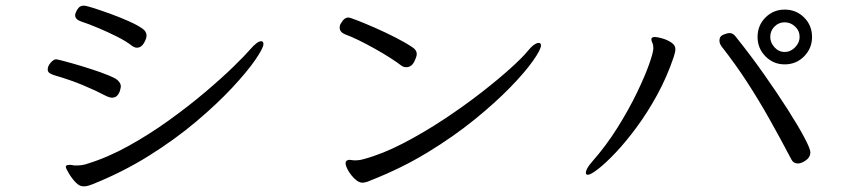

<svg xmlns="http://www.w3.org/2000/svg" viewBox="-20 -680 3000 680"><path d="M465 -511Q457 -511 447 -518Q427 -534 394 -550.5Q361 -567 326.5 -581.5Q292 -596 267 -604Q246 -611 246 -627Q246 -629 249 -637Q252 -645 258.5 -652.5Q265 -660 277 -660Q285 -660 311.5 -651.5Q338 -643 372.5 -630.5Q407 -618 438 -604Q469 -590 484 -579Q499 -569 499 -554Q499 -543 489.5 -527Q480 -511 465 -511ZM249 -33Q236 -46 224.5 -65Q213 -84 213 -89Q213 -96 225 -96Q228 -96 231 -96Q234 -96 238 -95Q241 -94 244.5 -94Q248 -94 251 -94Q273 -94 289 -100Q361 -122 435 -163Q509 -204 578.5 -254Q648 -304 707 -354Q766 -404 807.5 -444.5Q849 -485 866 -505Q891 -534 905 -534Q913 -534 913 -524Q913 -510 884.5 -468.5Q856 -427 803 -370Q750 -313 675.5 -250Q601 -187 508.5 -129Q416 -71 309 -28Q299 -24 291.5 -22Q284 -20 276 -20Q269 -20 262.5 -23Q256 -26 249 -33ZM390 -401Q408 -389 408 -373Q408 -373 406 -363Q404 -353 397 -343.5Q390 -334 376 -334Q370 -334 358 -339Q318 -360 273.5 -378.5Q229 -397 174 -413Q164 -416 156.5 -420.5Q149 -425 149 -434Q149 -446 159.5 -458Q170 -470 179 -470Q182 -470 207 -463.5Q232 -457 267 -446.5Q302 -436 336 -424Q370 -412 390 -401Z M1188 -598Q1199 -618 1214 -618Q1219 -618 1246 -607.5Q1273 -597 1309.5 -581Q1346 -565 1382 -546.5Q1418 -528 1440 -513Q1456 -503 1456 -489Q1456 -479 1446.5 -460.5Q1437 -442 1418 -442Q1409 -442 1401 -448Q1387 -459 1362 -475Q1337 -491 1307.5 -507.5Q1278 -524 1250.5 -537.5Q1223 -551 1203 -558Q1183 -566 1183 -582Q1183 -592 1188 -598ZM1295 -42Q1276 -33 1263 -33Q1251 -33 1237 -46Q1223 -59 1213.5 -75.5Q1204 -92 1204 -102Q1204 -108 1208 -111Q1213 -114 1217 -114Q1221 -114 1226 -113Q1231 -112 1239 -112Q1244 -112 1252 -113Q1260 -114 1270 -117Q1336 -135 1409 -173Q1482 -211 1553 -258Q1624 -305 1685 -352.5Q1746 -400 1788.5 -438.5Q1831 -477 1847 -497Q1872 -528 1888 -528Q1896 -528 1896 -519Q1896 -505 1868 -465Q1840 -425 1787 -370.5Q1734 -316 1660 -256Q1586 -196 1494 -140Q1402 -84 1295 -42Z M2856 -549Q2856 -509 2828 -480.5Q2800 -452 2759 -452Q2719 -452 2691 -480.5Q2663 -509 2663 -549Q2663 -590 2691 -618Q2719 -646 2759 -646Q2800 -646 2828 -618Q2856 -590 2856 -549ZM2812 -549Q2812 -571 2796 -586Q2780 -601 2759 -601Q2738 -601 2723 -586Q2708 -571 2708 -549Q2708 -529 2723 -512.5Q2738 -496 2759 -496Q2780 -496 2796 -512.5Q2812 -529 2812 -549ZM2850 -141Q2850 -123 2834 -112Q2818 -101 2806 -101Q2790 -101 2783 -115Q2742 -193 2704.5 -259.5Q2667 -326 2626.5 -388.5Q2586 -451 2536 -515Q2528 -526 2528 -536Q2528 -552 2542.5 -557.5Q2557 -563 2563 -563Q2576 -563 2585 -551Q2638 -485 2685.5 -417.5Q2733 -350 2770 -292Q2807 -234 2828.5 -193.5Q2850 -153 2850 -141ZM2062 -61Q2055 -61 2055 -68Q2055 -82 2076 -106Q2127 -164 2167 -228Q2207 -292 2235.5 -351Q2264 -410 2279 -452.5Q2294 -495 2294 -509Q2294 -521 2290.5 -528Q2287 -535 2287 -540Q2287 -543 2288 -545Q2291 -549 2299 -549Q2308 -549 2325.5 -544Q2343 -539 2357.5 -529.5Q2372 -520 2372 -506Q2372 -496 2366 -478Q2342 -407 2307.5 -344Q2273 -281 2234.5 -229Q2196 -177 2160.5 -139.5Q2125 -102 2098.5 -81.5Q2072 -61 2062 -61Z"/></svg>

Font: Moon Stars Kai T HW
Style: Regular
Weight: 400
Designer: GuiWonder
Version: Version 1.101